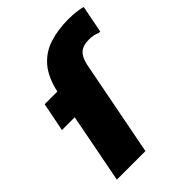

<svg xmlns="http://www.w3.org/2000/svg" viewBox="-219 -892 1008 1008"><g transform="rotate(-45 285.0 -388.0)"><path d="M52 0 127 -388H32L64 -548H158Q178 -637 221 -686.5Q264 -736 327 -756Q390 -776 468 -776Q498 -776 526.5 -772.5Q555 -769 570 -764L540 -612H528Q519 -617 504 -620.5Q489 -624 468 -624Q423 -624 400 -602.5Q377 -581 368 -536L264 0Z"/></g></svg>

Font: Kufam Black
Style: Italic
Weight: 900
Italic angle: -11°
Designer: Artur Schmal
Foundry: Original Type
Version: Version 1.301; ttfautohint (v1.8.3)